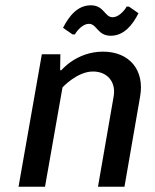

<svg xmlns="http://www.w3.org/2000/svg" viewBox="-20 -705 585 725"><path d="M331 -435C386 -435 419 -395 409 -340L350 0H450L509 -340C527 -440 469 -510 369 -510C269 -510 212 -440 212 -440H207L208 -500H138L50 0H150L216 -375C216 -375 271 -435 331 -435ZM458 -680C459 -680 435 -640 405 -640C375 -640 373 -685 323 -685C273 -685 241 -645 218 -600L254 -575H263C262 -575 286 -615 316 -615C346 -615 348 -570 398 -570C448 -570 480 -610 503 -655L467 -680Z"/></svg>

Font: Scada
Style: Italic
Weight: 400
Designer: Jovanny Lemonad
Foundry: Jovanny Lemonad
Version: Version 3.005